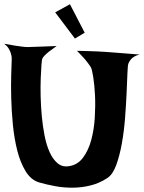

<svg xmlns="http://www.w3.org/2000/svg" viewBox="-20 -892 676 902"><path d="M0 -686.5Q29.3 -680.7 49.8 -677.7Q70.3 -674.8 84 -672.9Q99.6 -670.9 110.4 -670.9Q121.1 -670.9 139.6 -671.9Q156.2 -672.9 181.6 -673.3Q207 -673.8 246.1 -675.8Q223.6 -660.2 210 -649.4Q196.3 -638.7 189.5 -630.9Q180.7 -622.1 178.7 -616.2Q176.8 -612.3 174.8 -587.4Q172.9 -562.5 171.4 -524.9Q169.9 -487.3 170.9 -440.9Q171.9 -394.5 176.3 -346.7Q180.7 -298.8 189.5 -254.4Q198.2 -210 213.4 -176.8Q228.5 -143.6 250.5 -125Q272.5 -106.4 303.7 -111.3Q344.7 -117.2 370.1 -151.4Q395.5 -185.5 408.7 -234.4Q421.9 -283.2 425.3 -339.4Q428.7 -395.5 426.3 -444.8Q423.8 -494.1 418 -530.3Q412.1 -566.4 407.2 -575.2Q401.4 -585 391.6 -597.7Q383.8 -608.4 371.1 -622.6Q358.4 -636.7 341.8 -653.3Q372.1 -652.3 396.5 -651.9Q420.9 -651.4 437.5 -650.4Q457 -649.4 472.7 -648.4Q488.3 -647.5 511.7 -645.5Q531.2 -643.6 562 -641.6Q592.8 -639.6 635.7 -635.7Q619.1 -631.8 608.9 -625Q598.6 -618.2 592.8 -610.4Q585.9 -601.6 583 -592.8Q580.1 -585 578.6 -546.4Q577.1 -507.8 574.7 -453.6Q572.3 -399.4 567.4 -336.4Q562.5 -273.4 552.2 -216.8Q542 -160.2 525.9 -116.2Q509.8 -72.3 484.4 -55.7Q447.3 -31.2 406.2 -21Q365.2 -10.7 323.2 -10.3Q281.2 -9.8 240.7 -17.1Q200.2 -24.4 163.1 -35.2Q125 -46.9 100.1 -87.9Q75.2 -128.9 61 -185.1Q46.9 -241.2 40.5 -306.2Q34.2 -371.1 32.7 -431.6Q31.2 -492.2 32.7 -541.5Q34.2 -590.8 35.2 -616.2Q35.2 -628.9 31.2 -640.6Q28.3 -651.4 21 -663.6Q13.7 -675.8 0 -686.5ZM239.3 -834 308.6 -872.1 377.9 -738.3 332 -710.9Z"/></svg>

Font: Irish Growler
Style: Regular
Weight: 400
Designer: Squid
Foundry: Font Diner, Inc DBA Sideshow
Version: Version 1.000